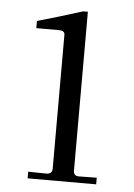

<svg xmlns="http://www.w3.org/2000/svg" viewBox="-48 -654 483 692"><g transform="rotate(5 193.5 -308.5)"><path d="M78 0V-24L144 -23Q165 -23 165 -43V-527Q165 -542 144 -542H62V-568Q130 -587 225 -617H242V-43Q242 -23 261 -23L326 -24V0Z"/></g></svg>

Font: UnnaRegular
Style: Regular
Weight: 400
Designer: Jorge de Buen Unna
Foundry: Omnibus-Type
Version: Version 2.008;hotconv 1.0.109;makeotfexe 2.5.65596